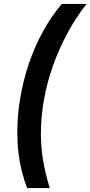

<svg xmlns="http://www.w3.org/2000/svg" viewBox="-20 -762 460 976"><path d="M118 194Q104 159 92 112.5Q80 66 74 15Q68 -36 68 -87Q68 -178 83.5 -267.5Q99 -357 128 -442Q157 -527 199 -603Q241 -679 294 -742H420Q364 -671 321.5 -591Q279 -511 249 -427Q219 -343 203.5 -255.5Q188 -168 188 -80Q188 -11 199.5 56Q211 123 233 194Z"/></svg>

Font: Montserrat Thin SemiBold
Style: Italic
Weight: 600
Italic angle: -11.3°
Version: Version 9.000